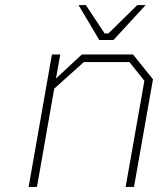

<svg xmlns="http://www.w3.org/2000/svg" viewBox="-20 -738 637 758"><path d="M372 -580 290 -718H319L393 -606H408L522 -718H555L428 -580ZM93 0 185 -523H218L201 -428L303 -523H505L584 -425L509 0H476L550 -419L491 -493H311L194 -388L126 0Z"/></svg>

Font: Tomorrow ExtraLight
Style: Italic
Weight: 275
Italic angle: -10°
Designer: Tony de Marco, Monica Rizzolli
Foundry: Just in Type
Version: Version 2.002